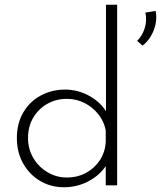

<svg xmlns="http://www.w3.org/2000/svg" viewBox="-20 -780 686 808"><path d="M249 8Q194 8 149 -18.5Q104 -45 77.5 -92Q51 -139 51 -198Q51 -261 78 -307Q105 -353 151.5 -378Q198 -403 254 -403Q306 -403 353 -378Q400 -353 426 -312V-760H473V0H425V-81Q398 -41 351 -16.5Q304 8 249 8ZM261 -33Q306 -33 342 -52.5Q378 -72 400 -105.5Q422 -139 425 -181V-231Q418 -269 394 -299Q370 -329 336 -346.5Q302 -364 261 -364Q216 -364 179 -343Q142 -322 120 -285Q98 -248 98 -199Q98 -153 120 -115.5Q142 -78 179.5 -55.5Q217 -33 261 -33ZM635 -734Q643 -694 627 -653Q611 -612 580 -588L557 -608Q578 -628 588.5 -660Q599 -692 592 -727Z"/></svg>

Font: Synthetic Light
Style: Regular
Weight: 300
Designer: Santiago Orozco
Foundry: Typemade
Version: Version 2.000; ttfautohint (v1.8.4.7-5d5b)